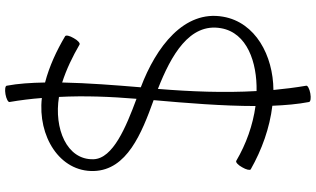

<svg xmlns="http://www.w3.org/2000/svg" viewBox="-252 -758 1183 718"><g transform="rotate(-90 339.0 -399.5)"><path d="M64 -53C138 -11 219 18 302 28C304 77 308 123 316 165C317 171 331 173 348 170C365 167 378 160 377 155C370 114 365 73 361 32C490 31 614 -35 635 -156C661 -302 522 -407 371 -464C379 -559 387 -662 389 -758C439 -742 486 -719 531 -693C536 -690 547 -700 555 -715C564 -730 567 -744 562 -747C508 -779 450 -806 389 -822C388 -875 385 -923 377 -965C377 -971 362 -973 345 -970C328 -967 315 -960 316 -955C323 -914 328 -874 331 -834C189 -850 54 -768 58 -639C62 -516 198 -461 323 -416C312 -292 301 -158 301 -35C229 -45 159 -70 96 -107C91 -110 80 -100 72 -85C63 -70 60 -56 64 -53ZM102 -641C99 -741 217 -789 335 -770C340 -674 336 -577 328 -480C223 -519 104 -568 102 -641ZM592 -164C575 -66 464 -29 357 -31C350 -153 355 -277 365 -400C490 -351 613 -282 592 -164Z"/></g></svg>

Font: Nupuram ExtraLight
Style: Regular
Weight: 200
Designer: Santhosh Thottingal (santhosh.thottingal@gmail.com)
Foundry: SMC
Version: Version 1.000